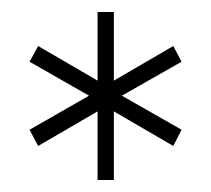

<svg xmlns="http://www.w3.org/2000/svg" viewBox="-20 -742 349 317"><path d="M141.1 -722.2H168V-608.9L266.1 -666L279.8 -640.1L181.2 -584L279.8 -527.8L266.1 -501L168 -558.1V-444.8H141.1V-558.1L43 -501L28.8 -527.8L127 -584L28.8 -640.1L43 -666L141.1 -608.9Z"/></svg>

Font: Montserrat-Arabic ExtraLight
Style: Regular
Weight: 275
Designer: Mohamed Gaber
Foundry: Kief Type Foundry
Version: Version 5.008;PS 005.008;hotconv 1.0.88;makeotf.lib2.5.64775